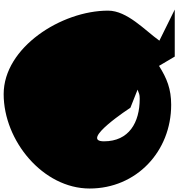

<svg xmlns="http://www.w3.org/2000/svg" viewBox="4 -1004 997 1074"><g transform="rotate(-90 503.0 -466.5)"><path d="M-14 -464C-14 -203 193 -8 454 -8C543 -8 602 -32 672 -76L724 12H987L813 -74C871 -155 981 -254 981 -361C981 -622 775 -945 514 -945C253 -945 -14 -725 -14 -464ZM250 -384C250 -524 438 -236 438 -236L539 -196C517 -188 514 -184 488 -184C355 -184 250 -244 250 -384Z"/></g></svg>

Font: Chaingun
Style: Regular
Weight: 400
Version: Version 0.91